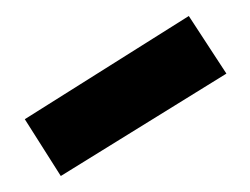

<svg xmlns="http://www.w3.org/2000/svg" viewBox="-20 -779 313 240"><path d="M263 -687 216 -759 11 -630 56 -559Z"/></svg>

Font: NT Somic Medium
Style: Regular
Weight: 500
Designer: Ravid Balaliev — lead type designer, mastering
Michael Voronin — secret advisor, marketing
Ivan Kovalenko — best boy
Foundry: NT Type
Version: Version 0.7